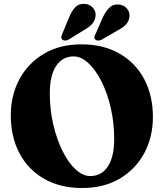

<svg xmlns="http://www.w3.org/2000/svg" viewBox="-20 -947 842 987"><path d="M398.5 -719Q511 -719 593.5 -672Q676 -625 721 -540.8Q766 -456.5 766 -345.5Q766 -242 721.5 -159.5Q677 -77 595.5 -28.8Q514 19.5 402.5 19.5Q290 19.5 207.5 -27.5Q125 -74.5 80.2 -158.8Q35.5 -243 35.5 -354Q35.5 -457.5 80 -540Q124.5 -622.5 205.8 -670.8Q287 -719 398.5 -719ZM567 -232.5Q567 -315.5 549.5 -391.8Q532 -468 502 -527.8Q472 -587.5 434.8 -622.2Q397.5 -657 358.5 -657Q301 -657 268.5 -607.8Q236 -558.5 236 -467Q236 -383.5 253.8 -307.2Q271.5 -231 301.2 -171.2Q331 -111.5 368 -76.8Q405 -42 444 -42Q502 -42 534.5 -91.5Q567 -141 567 -232.5ZM335.5 -858.5Q349 -891.5 367.5 -910.5Q386 -929.5 416 -927Q442.5 -925 458 -906.8Q473.5 -888.5 471.5 -866Q469 -841.5 453.8 -824.2Q438.5 -807 410.5 -791.5L332.5 -743.5Q325 -739 316 -738.5Q307 -738 301 -743Q294.5 -748.5 295.2 -755.5Q296 -762.5 299.5 -771.5ZM509 -858.5Q524.5 -891 544.2 -909.2Q564 -927.5 593.5 -923.5Q619.5 -920 634 -901.2Q648.5 -882.5 645.5 -859.5Q642 -835.5 625.8 -819.2Q609.5 -803 581 -788.5L501.5 -742.5Q493.5 -738.5 484.8 -738.5Q476 -738.5 470.5 -743.5Q464 -749.5 465.2 -756.8Q466.5 -764 471 -772Z"/></svg>

Font: Fraunces 9pt
Style: Bold
Weight: 700
Version: Version 1.000;[b76b70a41]